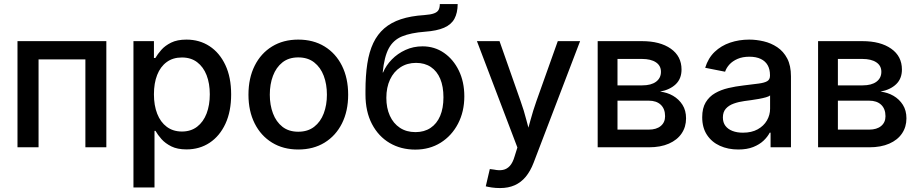

<svg xmlns="http://www.w3.org/2000/svg" viewBox="-20 -748 4665 975"><path d="M520 -539.1V0H413.6V-446.3H175.8V0H68.8V-539.1Z M657.7 204.1V-539.1H761.7V-453.6H769Q780.3 -473.1 799.1 -494.6Q817.9 -516.1 848.9 -531.5Q879.9 -546.9 926.8 -546.9Q993.2 -546.9 1044.2 -513.4Q1095.2 -480 1124.5 -417.7Q1153.8 -355.5 1153.8 -268.6Q1153.8 -182.1 1124.8 -119.6Q1095.7 -57.1 1044.7 -23.2Q993.7 10.7 926.8 10.7Q880.9 10.7 850.1 -4.6Q819.3 -20 800 -41.7Q780.8 -63.5 769.5 -83.5H764.6V204.1ZM903.8 -80.1Q949.2 -80.1 981 -104.5Q1012.7 -128.9 1029.1 -171.6Q1045.4 -214.4 1045.4 -269Q1045.4 -324.2 1029.1 -366.2Q1012.7 -408.2 981.2 -432.1Q949.7 -456.1 903.8 -456.1Q857.9 -456.1 826.2 -432.6Q794.4 -409.2 778.1 -367.4Q761.7 -325.7 761.7 -269Q761.7 -212.9 778.3 -170.4Q794.9 -127.9 826.9 -104Q858.9 -80.1 903.8 -80.1Z M1494.6 11.2Q1418.5 11.2 1361.6 -23.7Q1304.7 -58.6 1273.2 -121.3Q1241.7 -184.1 1241.7 -267.1Q1241.7 -351.1 1273.2 -414.1Q1304.7 -477.1 1361.6 -512Q1418.5 -546.9 1494.6 -546.9Q1571.3 -546.9 1628.2 -512Q1685.1 -477.1 1716.6 -414.1Q1748 -351.1 1748 -267.1Q1748 -184.1 1716.6 -121.3Q1685.1 -58.6 1628.2 -23.7Q1571.3 11.2 1494.6 11.2ZM1494.6 -79.1Q1543 -79.1 1575.4 -104.2Q1607.9 -129.4 1624 -172.1Q1640.1 -214.8 1640.1 -267.1Q1640.1 -320.3 1624 -363Q1607.9 -405.8 1575.4 -431.2Q1543 -456.5 1494.6 -456.5Q1446.3 -456.5 1414.3 -431.2Q1382.3 -405.8 1366.2 -363Q1350.1 -320.3 1350.1 -267.1Q1350.1 -214.8 1366.2 -172.1Q1382.3 -129.4 1414.3 -104.2Q1446.3 -79.1 1494.6 -79.1Z M2088.9 11.7Q2016.1 11.7 1959 -21.7Q1901.9 -55.2 1868.9 -118.2Q1835.9 -181.2 1835.9 -268.6V-286.1Q1835.9 -363.8 1845.2 -424.3Q1854.5 -484.9 1875.5 -529.3Q1896.5 -573.7 1931.2 -603.8Q1965.8 -633.8 2015.9 -650.4Q2065.9 -667 2134.3 -671.4Q2167.5 -673.8 2184.3 -680.2Q2201.2 -686.5 2207.3 -698Q2213.4 -709.5 2213.4 -727.5H2304.2Q2303.7 -682.1 2287.6 -652.6Q2271.5 -623 2235.1 -607.2Q2198.7 -591.3 2137.7 -586.9Q2066.4 -581.5 2021.7 -563.2Q1977.1 -544.9 1954.1 -502.2Q1931.2 -459.5 1923.3 -379.9H1925.3Q1940.4 -416 1969.7 -446Q1999 -476.1 2039.1 -494.4Q2079.1 -512.7 2125.5 -512.7Q2186.5 -512.7 2234.4 -479.7Q2282.2 -446.8 2310.1 -389.4Q2337.9 -332 2337.9 -258.8Q2337.9 -181.2 2305.9 -119.9Q2273.9 -58.6 2217.8 -23.4Q2161.6 11.7 2088.9 11.7ZM2089.8 -77.1Q2134.3 -77.1 2166.3 -98.4Q2198.2 -119.6 2215.1 -159.2Q2231.9 -198.7 2231.9 -253.9Q2231.9 -308.6 2215.6 -347.7Q2199.2 -386.7 2168 -407.7Q2136.7 -428.7 2092.8 -428.7Q2047.9 -428.7 2013.7 -406.5Q1979.5 -384.3 1960.7 -344.2Q1941.9 -304.2 1941.9 -251Q1941.9 -199.7 1959.7 -160.4Q1977.5 -121.1 2010.7 -99.1Q2043.9 -77.1 2089.8 -77.1Z M2446.8 198.2 2467.3 110.4 2489.3 113.3Q2514.2 118.7 2534.2 114.7Q2554.2 110.8 2569.1 94.5Q2584 78.1 2593.3 45.9L2607.4 1L2401.9 -539.1H2516.6L2623.5 -234.9Q2641.1 -186 2653.3 -137.5Q2665.5 -88.9 2679.2 -40.5H2647Q2660.6 -88.9 2673.8 -137.7Q2687 -186.5 2704.1 -234.9L2812.5 -539.1H2925.8L2689.5 79.1Q2673.3 121.1 2649.7 149.7Q2626 178.2 2593.8 192.6Q2561.5 207 2519.5 207Q2496.6 207 2477.3 204.1Q2458 201.2 2446.8 198.2Z M3015.1 0V-539.1H3239.7Q3332 -539.1 3386.5 -500.7Q3440.9 -462.4 3440.9 -395Q3440.9 -348.6 3411.9 -320.6Q3382.8 -292.5 3332 -282.7Q3368.2 -278.8 3397.9 -261.5Q3427.7 -244.1 3445.8 -215.6Q3463.9 -187 3463.9 -147Q3463.9 -103.5 3441.4 -70.3Q3418.9 -37.1 3376.7 -18.6Q3334.5 0 3274.9 0ZM3115.7 -89.8H3274.4Q3313.5 -89.8 3335.4 -108.2Q3357.4 -126.5 3357.4 -157.7Q3357.4 -195.3 3335.4 -216.1Q3313.5 -236.8 3274.4 -236.8H3115.7ZM3115.7 -314.5H3241.7Q3286.6 -314.5 3311.5 -333Q3336.4 -351.6 3336.4 -383.3Q3336.4 -414.6 3310.8 -431.6Q3285.2 -448.7 3239.7 -448.7H3115.7Z M3729 11.2Q3677.2 11.2 3635.7 -7.6Q3594.2 -26.4 3570.1 -63Q3545.9 -99.6 3545.9 -152.8Q3545.9 -198.7 3563.7 -228.3Q3581.5 -257.8 3611.3 -274.9Q3641.1 -292 3678.5 -300.8Q3715.8 -309.6 3754.9 -314Q3803.2 -319.8 3832.8 -323.7Q3862.3 -327.6 3876.2 -335.9Q3890.1 -344.2 3890.1 -363.3V-366.2Q3890.1 -396 3878.4 -416.7Q3866.7 -437.5 3843.3 -448.7Q3819.8 -460 3785.6 -460Q3751 -460 3725.6 -449Q3700.2 -438 3684.3 -420.7Q3668.5 -403.3 3662.1 -383.8L3561 -403.8Q3576.2 -453.1 3609.1 -484.6Q3642.1 -516.1 3687.5 -531.5Q3732.9 -546.9 3784.7 -546.9Q3820.8 -546.9 3858.2 -538.1Q3895.5 -529.3 3927 -508.3Q3958.5 -487.3 3977.5 -451.2Q3996.6 -415 3996.6 -360.4V0H3893.1V-74.2H3888.7Q3877.9 -53.2 3857.4 -33.7Q3836.9 -14.2 3805.2 -1.5Q3773.4 11.2 3729 11.2ZM3752.4 -74.2Q3796.9 -74.2 3827.6 -91.3Q3858.4 -108.4 3874.5 -136.2Q3890.6 -164.1 3890.6 -195.8V-263.7Q3885.3 -258.3 3869.6 -253.9Q3854 -249.5 3834 -245.8Q3814 -242.2 3794.4 -239.5Q3774.9 -236.8 3760.3 -234.9Q3731 -231 3705.8 -221.9Q3680.7 -212.9 3665.8 -196Q3650.9 -179.2 3650.9 -151.4Q3650.9 -126 3663.8 -108.9Q3676.8 -91.8 3699.7 -83Q3722.7 -74.2 3752.4 -74.2Z M4134.3 0V-539.1H4358.9Q4451.2 -539.1 4505.6 -500.7Q4560.1 -462.4 4560.1 -395Q4560.1 -348.6 4531 -320.6Q4502 -292.5 4451.2 -282.7Q4487.3 -278.8 4517.1 -261.5Q4546.9 -244.1 4564.9 -215.6Q4583 -187 4583 -147Q4583 -103.5 4560.5 -70.3Q4538.1 -37.1 4495.8 -18.6Q4453.6 0 4394 0ZM4234.9 -89.8H4393.6Q4432.6 -89.8 4454.6 -108.2Q4476.6 -126.5 4476.6 -157.7Q4476.6 -195.3 4454.6 -216.1Q4432.6 -236.8 4393.6 -236.8H4234.9ZM4234.9 -314.5H4360.8Q4405.8 -314.5 4430.7 -333Q4455.6 -351.6 4455.6 -383.3Q4455.6 -414.6 4429.9 -431.6Q4404.3 -448.7 4358.9 -448.7H4234.9Z"/></svg>

Font: Inter 18pt Medium
Style: Regular
Weight: 500
Designer: Rasmus Andersson
Foundry: rsms
Version: Version 4.001;git-66647c0bb